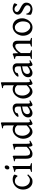

<svg xmlns="http://www.w3.org/2000/svg" viewBox="1913 -2710 811 4677"><g transform="rotate(-90 2318.5 -371.5)"><path d="M410.2 -92.8Q378.4 -55.2 354.2 -33.9Q330.1 -12.7 309.6 -1.7Q289.1 9.3 269.5 12Q250 14.6 227.1 14.6Q191.4 14.6 157.5 -1.2Q123.5 -17.1 97.2 -46.9Q70.8 -76.7 54.9 -119.6Q39.1 -162.6 39.1 -216.8Q39.1 -269.5 58.3 -315.4Q77.6 -361.3 111.1 -395.3Q144.5 -429.2 189.9 -449Q235.4 -468.8 288.1 -468.8Q304.2 -468.8 321 -466.1Q337.9 -463.4 353.3 -458.3Q368.7 -453.1 381.6 -446Q394.5 -439 402.8 -430.2Q403.8 -424.3 401.4 -413.6Q398.9 -402.8 394.5 -390.9Q390.1 -378.9 384.8 -367.9Q379.4 -356.9 375 -350.1L356.9 -355Q353 -363.8 344.2 -374Q335.4 -384.3 321.5 -393.6Q307.6 -402.8 288.3 -408.9Q269 -415 244.1 -415Q218.3 -415 194.6 -403.6Q170.9 -392.1 152.6 -369.1Q134.3 -346.2 123.3 -312Q112.3 -277.8 112.3 -231.9Q112.3 -190.4 124.8 -156.5Q137.2 -122.6 158 -98.6Q178.7 -74.7 205.8 -61.8Q232.9 -48.8 262.2 -48.8Q275.9 -48.8 287.6 -50Q299.3 -51.3 313.2 -57.6Q327.1 -64 345.5 -76.7Q363.8 -89.4 391.1 -112.8Z M471.2 0V-21Q504.4 -27.8 522 -35.9Q539.6 -43.9 539.6 -50.8V-327.1Q539.6 -352.1 538.6 -367.4Q537.6 -382.8 531.2 -391.4Q524.9 -399.9 511 -403.8Q497.1 -407.7 471.2 -410.2V-429.7Q486.3 -432.6 503.2 -436.8Q520 -440.9 536.6 -446Q553.2 -451.2 568.4 -457Q583.5 -462.9 596.2 -468.8H612.8V-50.8Q612.8 -44.9 629.2 -36.4Q645.5 -27.8 681.2 -21V0ZM627.4 -615.7Q627.4 -602.1 623 -589.8Q618.7 -577.6 611.1 -568.6Q603.5 -559.6 593.3 -554.2Q583 -548.8 570.8 -548.8Q548.8 -548.8 539.3 -561Q529.8 -573.2 529.8 -595.7Q529.8 -609.4 534.2 -621.6Q538.6 -633.8 546.4 -642.8Q554.2 -651.9 564.2 -657Q574.2 -662.1 585.9 -662.1Q627.4 -662.1 627.4 -615.7Z M1230 -40Q1211.9 -28.3 1195.3 -18.3Q1178.7 -8.3 1164.6 -1Q1150.4 6.3 1139.6 10.5Q1128.9 14.6 1123 14.6Q1106 14.6 1095.2 -8.1Q1084.5 -30.8 1081.5 -81.1Q1051.3 -50.8 1026.1 -32Q1001 -13.2 979.7 -2.9Q958.5 7.3 940.7 11Q922.9 14.6 907.2 14.6Q884.3 14.6 863.3 8.3Q842.3 2 826.2 -14.9Q810.1 -31.7 800.5 -61Q791 -90.3 791 -136.2V-347.2Q791 -370.6 789.6 -383.5Q788.1 -396.5 782 -403.1Q775.9 -409.7 763.2 -412.1Q750.5 -414.6 728 -417V-436.5Q745.6 -438.5 761 -441.4Q776.4 -444.3 790.8 -448.2Q805.2 -452.1 819.8 -457.3Q834.5 -462.4 850.6 -468.8L864.3 -449.7V-163.1Q864.3 -128.9 869.4 -106Q874.5 -83 884 -69.3Q893.6 -55.7 907.5 -49.8Q921.4 -43.9 939 -43.9Q954.6 -43.9 970.9 -48.6Q987.3 -53.2 1004.6 -63.2Q1022 -73.2 1041 -89.1Q1060.1 -105 1081.5 -127.9V-347.2Q1081.5 -369.1 1079.3 -382.3Q1077.1 -395.5 1069.8 -402.8Q1062.5 -410.2 1049.1 -413.1Q1035.6 -416 1013.2 -417V-436.5Q1048.3 -440.9 1080.6 -450.2Q1112.8 -459.5 1140.1 -468.8L1154.8 -449.7V-124Q1154.8 -93.8 1157 -74.7Q1159.2 -55.7 1166 -50.8Q1171.9 -46.9 1186 -49.1Q1200.2 -51.3 1225.1 -62Z M1751 -41Q1728.5 -25.9 1711.2 -15.4Q1693.8 -4.9 1680.9 1.7Q1668 8.3 1658.7 11.5Q1649.4 14.6 1642.6 14.6Q1626.5 14.6 1616.2 -7.3Q1606 -29.3 1602.5 -82.5Q1584 -60.1 1565.7 -42Q1547.4 -23.9 1528.1 -11.5Q1508.8 1 1487.3 7.8Q1465.8 14.6 1440.9 14.6Q1413.6 14.6 1384.8 -1.2Q1356 -17.1 1331.8 -46.9Q1307.6 -76.7 1292.2 -119.6Q1276.9 -162.6 1276.9 -216.8Q1276.9 -244.6 1284.4 -274.4Q1292 -304.2 1306.2 -332Q1320.3 -359.9 1340.8 -384.8Q1361.3 -409.7 1386.7 -428.5Q1412.1 -447.3 1442.4 -458Q1472.7 -468.8 1506.8 -468.8Q1529.8 -468.8 1552.5 -463.1Q1575.2 -457.5 1601.6 -438V-622.1Q1601.6 -648.9 1600.1 -664.8Q1598.6 -680.7 1591.8 -689.2Q1585 -697.8 1570.8 -700.9Q1556.6 -704.1 1530.8 -706.1V-725.1Q1570.8 -730.5 1602.5 -739.5Q1634.3 -748.5 1659.7 -756.8L1674.8 -742.2V-124Q1674.8 -106.9 1675.5 -94.7Q1676.3 -82.5 1677.7 -74.2Q1679.2 -65.9 1681.2 -60.5Q1683.1 -55.2 1686 -51.8Q1690.4 -46.4 1702.9 -48.6Q1715.3 -50.8 1744.6 -62ZM1601.6 -127.4V-356.4Q1585.4 -384.3 1556.2 -399.7Q1526.9 -415 1491.7 -415Q1460.4 -415 1434.6 -403.6Q1408.7 -392.1 1389.9 -369.1Q1371.1 -346.2 1360.6 -312Q1350.1 -277.8 1350.1 -231.9Q1350.1 -190.4 1362.1 -156.5Q1374 -122.6 1392.6 -98.6Q1411.1 -74.7 1433.3 -61.8Q1455.6 -48.8 1475.6 -48.8Q1492.2 -48.8 1508.3 -55.7Q1524.4 -62.5 1540 -73.5Q1555.7 -84.5 1571 -98.6Q1586.4 -112.8 1601.6 -127.4Z M1929.7 -48.8Q1959 -48.8 1991.9 -63.7Q2024.9 -78.6 2062 -110.8V-237.3Q2021 -230.5 1994.4 -224.1Q1967.8 -217.8 1950.7 -211.2Q1933.6 -204.6 1923.3 -197.3Q1913.1 -189.9 1905.3 -181.6Q1892.6 -168.5 1884.8 -151.6Q1877 -134.8 1877 -111.8Q1877 -92.3 1882.8 -80.1Q1888.7 -67.9 1897 -60.8Q1905.3 -53.7 1914.3 -51.3Q1923.3 -48.8 1929.7 -48.8ZM2210 -40Q2168.5 -11.2 2141.4 1.7Q2114.3 14.6 2100.6 14.6Q2084.5 14.6 2073.7 -7.8Q2063 -30.3 2062 -69.8Q2040 -47.9 2018.1 -31.7Q1996.1 -15.6 1975.1 -5.4Q1954.1 4.9 1935.3 9.8Q1916.5 14.6 1900.9 14.6Q1883.3 14.6 1864.7 8.8Q1846.2 2.9 1831.3 -9.8Q1816.4 -22.5 1806.6 -42.5Q1796.9 -62.5 1796.9 -90.8Q1796.9 -127.9 1809.8 -152.8Q1822.8 -177.7 1840.8 -195.8Q1852.5 -207.5 1867.4 -218Q1882.3 -228.5 1907 -238.3Q1931.6 -248 1968.8 -256.8Q2005.9 -265.6 2062 -273.9V-342.8Q2062 -359.4 2058.1 -373.8Q2054.2 -388.2 2044.9 -398.7Q2035.6 -409.2 2019.8 -414.8Q2003.9 -420.4 1980 -419.9Q1964.4 -419.4 1949.2 -414.6Q1934.1 -409.7 1922.9 -400.9Q1911.6 -392.1 1905.3 -380.1Q1898.9 -368.2 1900.4 -353.5Q1900.9 -349.1 1890.4 -343.5Q1879.9 -337.9 1865.5 -333.5Q1851.1 -329.1 1837.2 -326.7Q1823.2 -324.2 1817.4 -325.7L1810.5 -344.7Q1821.8 -369.1 1844.7 -391.6Q1867.7 -414.1 1897.2 -431.2Q1926.8 -448.2 1959.7 -458.5Q1992.7 -468.8 2023.4 -468.8Q2077.1 -468.8 2106.2 -440.7Q2135.3 -412.6 2135.3 -362.3V-86.9Q2135.3 -66.4 2140.6 -57.6Q2146 -48.8 2154.8 -48.8Q2161.6 -48.8 2172.4 -51.3Q2183.1 -53.7 2202.6 -62Z M2730 -41Q2707.5 -25.9 2690.2 -15.4Q2672.9 -4.9 2659.9 1.7Q2647 8.3 2637.7 11.5Q2628.4 14.6 2621.6 14.6Q2605.5 14.6 2595.2 -7.3Q2585 -29.3 2581.5 -82.5Q2563 -60.1 2544.7 -42Q2526.4 -23.9 2507.1 -11.5Q2487.8 1 2466.3 7.8Q2444.8 14.6 2419.9 14.6Q2392.6 14.6 2363.8 -1.2Q2335 -17.1 2310.8 -46.9Q2286.6 -76.7 2271.2 -119.6Q2255.9 -162.6 2255.9 -216.8Q2255.9 -244.6 2263.4 -274.4Q2271 -304.2 2285.2 -332Q2299.3 -359.9 2319.8 -384.8Q2340.3 -409.7 2365.7 -428.5Q2391.1 -447.3 2421.4 -458Q2451.7 -468.8 2485.8 -468.8Q2508.8 -468.8 2531.5 -463.1Q2554.2 -457.5 2580.6 -438V-622.1Q2580.6 -648.9 2579.1 -664.8Q2577.6 -680.7 2570.8 -689.2Q2564 -697.8 2549.8 -700.9Q2535.6 -704.1 2509.8 -706.1V-725.1Q2549.8 -730.5 2581.5 -739.5Q2613.3 -748.5 2638.7 -756.8L2653.8 -742.2V-124Q2653.8 -106.9 2654.5 -94.7Q2655.3 -82.5 2656.7 -74.2Q2658.2 -65.9 2660.2 -60.5Q2662.1 -55.2 2665 -51.8Q2669.4 -46.4 2681.9 -48.6Q2694.3 -50.8 2723.6 -62ZM2580.6 -127.4V-356.4Q2564.5 -384.3 2535.2 -399.7Q2505.9 -415 2470.7 -415Q2439.5 -415 2413.6 -403.6Q2387.7 -392.1 2368.9 -369.1Q2350.1 -346.2 2339.6 -312Q2329.1 -277.8 2329.1 -231.9Q2329.1 -190.4 2341.1 -156.5Q2353 -122.6 2371.6 -98.6Q2390.1 -74.7 2412.4 -61.8Q2434.6 -48.8 2454.6 -48.8Q2471.2 -48.8 2487.3 -55.7Q2503.4 -62.5 2519 -73.5Q2534.7 -84.5 2550 -98.6Q2565.4 -112.8 2580.6 -127.4Z M2908.7 -48.8Q2938 -48.8 2970.9 -63.7Q3003.9 -78.6 3041 -110.8V-237.3Q3000 -230.5 2973.4 -224.1Q2946.8 -217.8 2929.7 -211.2Q2912.6 -204.6 2902.3 -197.3Q2892.1 -189.9 2884.3 -181.6Q2871.6 -168.5 2863.8 -151.6Q2856 -134.8 2856 -111.8Q2856 -92.3 2861.8 -80.1Q2867.7 -67.9 2876 -60.8Q2884.3 -53.7 2893.3 -51.3Q2902.3 -48.8 2908.7 -48.8ZM3189 -40Q3147.5 -11.2 3120.4 1.7Q3093.3 14.6 3079.6 14.6Q3063.5 14.6 3052.7 -7.8Q3042 -30.3 3041 -69.8Q3019 -47.9 2997.1 -31.7Q2975.1 -15.6 2954.1 -5.4Q2933.1 4.9 2914.3 9.8Q2895.5 14.6 2879.9 14.6Q2862.3 14.6 2843.8 8.8Q2825.2 2.9 2810.3 -9.8Q2795.4 -22.5 2785.6 -42.5Q2775.9 -62.5 2775.9 -90.8Q2775.9 -127.9 2788.8 -152.8Q2801.8 -177.7 2819.8 -195.8Q2831.5 -207.5 2846.4 -218Q2861.3 -228.5 2886 -238.3Q2910.6 -248 2947.8 -256.8Q2984.9 -265.6 3041 -273.9V-342.8Q3041 -359.4 3037.1 -373.8Q3033.2 -388.2 3023.9 -398.7Q3014.6 -409.2 2998.8 -414.8Q2982.9 -420.4 2959 -419.9Q2943.4 -419.4 2928.2 -414.6Q2913.1 -409.7 2901.9 -400.9Q2890.6 -392.1 2884.3 -380.1Q2877.9 -368.2 2879.4 -353.5Q2879.9 -349.1 2869.4 -343.5Q2858.9 -337.9 2844.5 -333.5Q2830.1 -329.1 2816.2 -326.7Q2802.2 -324.2 2796.4 -325.7L2789.6 -344.7Q2800.8 -369.1 2823.7 -391.6Q2846.7 -414.1 2876.2 -431.2Q2905.8 -448.2 2938.7 -458.5Q2971.7 -468.8 3002.4 -468.8Q3056.2 -468.8 3085.2 -440.7Q3114.3 -412.6 3114.3 -362.3V-86.9Q3114.3 -66.4 3119.6 -57.6Q3125 -48.8 3133.8 -48.8Q3140.6 -48.8 3151.4 -51.3Q3162.1 -53.7 3181.6 -62Z M3522.9 0V-21Q3558.1 -30.3 3574.7 -37.1Q3591.3 -43.9 3591.3 -50.8V-309.1Q3591.3 -338.9 3587.9 -357.4Q3584.5 -376 3577.1 -386.7Q3569.8 -397.5 3557.9 -401.4Q3545.9 -405.3 3528.8 -405.3Q3513.7 -405.3 3495.1 -397.9Q3476.6 -390.6 3455.3 -374.5Q3434.1 -358.4 3410.9 -332.3Q3387.7 -306.2 3364.3 -268.1V-50.8Q3364.3 -43.5 3382.6 -35.6Q3400.9 -27.8 3432.6 -21V0H3222.7V-21Q3254.9 -29.3 3272.9 -35.9Q3291 -42.5 3291 -50.8V-347.2Q3291 -366.2 3289.6 -377.4Q3288.1 -388.7 3281.5 -395Q3274.9 -401.4 3261.2 -404.3Q3247.6 -407.2 3222.7 -410.2V-429.7Q3255.9 -435.1 3284.2 -445.1Q3312.5 -455.1 3339.8 -468.8L3356.9 -451.7L3362.3 -330.1Q3383.8 -362.8 3409.7 -388.4Q3435.5 -414.1 3461.9 -431.9Q3488.3 -449.7 3512.9 -459.2Q3537.6 -468.8 3556.6 -468.8Q3577.6 -468.8 3597.2 -462.4Q3616.7 -456.1 3631.6 -442.9Q3646.5 -429.7 3655.5 -409.4Q3664.6 -389.2 3664.6 -361.8V-50.8Q3664.6 -43.9 3679.4 -37.4Q3694.3 -30.8 3732.9 -21V0Z M4135.7 -222.2Q4135.7 -260.7 4123 -295.7Q4110.4 -330.6 4090.3 -357.2Q4070.3 -383.8 4044.9 -399.4Q4019.5 -415 3994.6 -415Q3957.5 -415 3932.1 -400.9Q3906.7 -386.7 3891.4 -362.1Q3876 -337.4 3869.1 -303.7Q3862.3 -270 3862.3 -231Q3862.3 -192.4 3876 -157.5Q3889.6 -122.6 3910.4 -96.2Q3931.2 -69.8 3956.1 -54.4Q3981 -39.1 4003.4 -39.1Q4038.1 -39.1 4063 -52Q4087.9 -64.9 4104 -88.9Q4120.1 -112.8 4127.9 -146.5Q4135.7 -180.2 4135.7 -222.2ZM4211.4 -236.8Q4211.4 -204.1 4203.1 -172.9Q4194.8 -141.6 4180.2 -113.8Q4165.5 -85.9 4145 -62.3Q4124.5 -38.6 4099.9 -21.5Q4075.2 -4.4 4047.4 5.1Q4019.5 14.6 3989.7 14.6Q3943.4 14.6 3906 -2.9Q3868.7 -20.5 3842 -51.3Q3815.4 -82 3801 -124.5Q3786.6 -167 3786.6 -216.8Q3786.6 -249 3794.7 -280.3Q3802.7 -311.5 3817.1 -339.6Q3831.5 -367.7 3851.8 -391.4Q3872.1 -415 3896.7 -432.1Q3921.4 -449.2 3950 -459Q3978.5 -468.8 4008.8 -468.8Q4054.7 -468.8 4092 -451.2Q4129.4 -433.6 4156 -402.6Q4182.6 -371.6 4197 -329.1Q4211.4 -286.6 4211.4 -236.8Z M4592.3 -138.2Q4592.3 -103.5 4582.5 -78.9Q4572.8 -54.2 4557.1 -37.1Q4541.5 -20 4522.5 -9.8Q4503.4 0.5 4484.9 5.9Q4466.3 11.2 4450 12.9Q4433.6 14.6 4424.3 14.6Q4400.9 14.6 4367.9 5.9Q4335 -2.9 4302.2 -21Q4298.8 -22.5 4297.6 -36.9Q4296.4 -51.3 4297.1 -70.1Q4297.9 -88.9 4300 -107.9Q4302.2 -127 4305.7 -138.2L4326.7 -132.8Q4327.6 -112.3 4337.4 -94.2Q4347.2 -76.2 4363.5 -63Q4379.9 -49.8 4401.6 -42Q4423.3 -34.2 4448.7 -34.2Q4466.3 -34.2 4481 -39.8Q4495.6 -45.4 4506.3 -55.4Q4517.1 -65.4 4522.9 -79.6Q4528.8 -93.8 4528.8 -110.8Q4528.8 -130.4 4518.3 -145.5Q4507.8 -160.6 4490.7 -173.1Q4473.6 -185.5 4451.9 -196.5Q4430.2 -207.5 4407.7 -219.2Q4387.2 -229.5 4368.2 -241.2Q4349.1 -252.9 4334.2 -267.6Q4319.3 -282.2 4310.3 -300.3Q4301.3 -318.4 4301.3 -341.8Q4301.3 -372.1 4313.5 -395.8Q4325.7 -419.4 4345.9 -435.5Q4366.2 -451.7 4392.3 -460.2Q4418.5 -468.8 4446.3 -468.8Q4461.4 -468.8 4479.7 -466.1Q4498 -463.4 4515.9 -458.5Q4533.7 -453.6 4549.3 -446.8Q4564.9 -439.9 4574.7 -431.2Q4577.6 -428.2 4575.4 -418Q4573.2 -407.7 4568.6 -395.5Q4564 -383.3 4558.6 -372.6Q4553.2 -361.8 4550.3 -357.9L4531.2 -361.8Q4507.8 -397 4482.7 -410.9Q4457.5 -424.8 4433.6 -424.8Q4417.5 -424.8 4404.8 -419.4Q4392.1 -414.1 4383.1 -405.5Q4374 -397 4369.4 -386.7Q4364.7 -376.5 4364.7 -366.2Q4364.7 -350.6 4374 -338.1Q4383.3 -325.7 4398.4 -314.7Q4413.6 -303.7 4432.9 -293.7Q4452.1 -283.7 4472.7 -272.9Q4493.7 -262.2 4515.1 -250Q4536.6 -237.8 4553.7 -221.9Q4570.8 -206.1 4581.5 -185.8Q4592.3 -165.5 4592.3 -138.2Z"/></g></svg>

Font: Gentium Plus APac
Style: Regular
Weight: 400
Designer: J. Victor Gaultney, Annie Olsen, Iska Routamaa, Becca Hirsbrunner
Foundry: SIL International
Version: Version 5.000